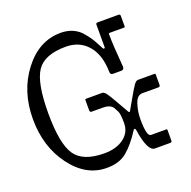

<svg xmlns="http://www.w3.org/2000/svg" viewBox="-134 -886 1021 1027"><g transform="rotate(-20 377.0 -372.0)"><path d="M316.9 -753.9Q373.5 -753.9 414.1 -723.1Q430.2 -710.9 448.7 -686.5Q467.3 -662.1 475.6 -646.5Q483.9 -630.9 501 -599.1Q503.9 -594.2 507.8 -595.2Q511.7 -596.2 512.2 -600.1V-729Q512.2 -738.8 522 -738.8H641.1Q650.9 -738.8 650.9 -729V-668.9Q650.9 -664.1 646 -664.1H563Q558.1 -664.1 558.1 -659.2Q558.1 -595.2 568.8 -470.2Q569.8 -452.1 551.8 -452.1H505.9Q489.7 -452.1 490.2 -470.2Q488.3 -567.4 441.4 -621.1Q394.5 -674.8 316.9 -674.8Q195.8 -674.8 151.9 -609.9Q107.9 -544.9 107.9 -372.1Q107.9 -199.2 151.9 -133.8Q195.8 -68.4 316.9 -67.9Q386.7 -67.9 429.2 -100.1Q471.2 -131.8 471.2 -183.6Q471.7 -235.4 462.9 -252.9Q454.1 -270.5 448.7 -278.8Q433.6 -300.8 391.1 -300.8H329.1Q319.3 -300.8 318.8 -311V-371.1Q318.8 -376 324.2 -376H416Q426.8 -376 438.5 -360.4Q450.2 -344.7 476.1 -298.8Q502 -252.9 513.2 -233.9Q518.1 -226.1 522.9 -233.9Q534.2 -252.9 560.1 -298.8Q585.9 -344.7 597.7 -360.4Q609.4 -376 620.1 -376H713.9Q718.8 -376 719.2 -371.1V-311Q719.2 -301.3 709 -300.8H617.2Q587.4 -300.8 573.7 -258.8Q560.1 -216.8 560.1 -173.8Q560.1 -74.7 585 -75.2H671.9Q676.8 -75.2 676.8 -69.8V-9.8Q676.8 0 667 0H580.1Q538.1 0 519 -128.9Q518.1 -134.8 513.7 -135.7Q509.3 -136.2 506.8 -131.8Q462.9 -63 418.9 -26.4Q375 10.3 303.2 9.8Q186 9.8 103 -101.6Q20 -212.9 20 -370.6Q20 -528.3 106.4 -641.1Q192.9 -753.9 316.9 -753.9Z"/></g></svg>

Font: BrevierViennese-Regular
Style: Regular
Weight: 400
Designer: Johannes Lang & Ellmer Stefan
Foundry: Johannes Lang & Ellmer Stefan
Version: Version 1.001;PS 001.001;hotconv 1.0.70;makeotf.lib2.5.58329